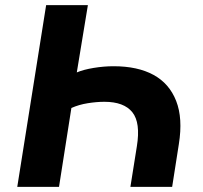

<svg xmlns="http://www.w3.org/2000/svg" viewBox="-20 -725 786 745"><path d="M47 0 159 -705H321L278 -444Q304 -455 343.5 -461.5Q383 -468 421 -468Q514 -468 575.5 -434.5Q637 -401 663.5 -333.5Q690 -266 674 -166L648 0H486L511 -157Q526 -249 493.5 -289.5Q461 -330 385 -330Q355 -330 320.5 -324.5Q286 -319 257 -306L209 0Z"/></svg>

Font: Nunito Sans 8pt ExtraBold
Style: Italic
Weight: 800
Italic angle: -9°
Version: Version 3.101;gftools[0.9.27]